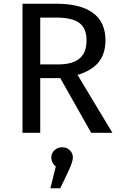

<svg xmlns="http://www.w3.org/2000/svg" viewBox="-20 -709 645 1025"><path d="M394 -309.1 580.1 0H466.8L301.8 -292H194.8V0H100.1V-689H280.8Q410.2 -689 476.6 -639.9Q543 -590.8 543 -494.1Q543 -421.9 506.1 -376.7Q469.2 -331.5 394 -309.1ZM194.8 -365.2H291Q365.7 -365.2 403.8 -395.8Q441.9 -426.3 441.9 -494.1Q441.9 -558.1 403.3 -586.7Q364.7 -615.2 279.8 -615.2H194.8ZM369.1 132.8Q369.1 154.8 342.8 210L301.8 295.9H249L277.8 180.2Q253.9 159.7 253.9 132.8Q253.9 108.9 270.8 93Q287.6 77.1 312 77.1Q336.4 77.1 352.8 93Q369.1 108.9 369.1 132.8Z"/></svg>

Font: FiraGO
Style: Regular
Weight: 400
Designer: bBox Type
Foundry: bBox Type GmbH
Version: Version 1.001;PS 001.001;hotconv 1.0.88;makeotf.lib2.5.64775